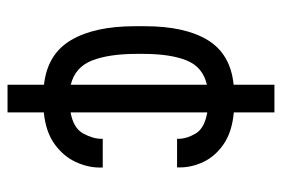

<svg xmlns="http://www.w3.org/2000/svg" viewBox="-142 -520 766 522"><g transform="rotate(90 241.0 -259.0)"><path d="M210.4 103.5V4.4Q127 -4.9 89.1 -69.1Q51.3 -133.3 51.3 -242.2V-270.5Q51.3 -378.9 89.1 -440.9Q127 -502.9 210.4 -511.2V-622.1H285.6V-511.7Q338.9 -506.8 371.8 -484.1Q404.8 -461.4 419.9 -429.7Q435.1 -397.9 435.1 -365.7V-357.4H357.4V-360.8Q357.4 -383.8 343 -408Q328.6 -432.1 285.6 -439.5V-67.9Q328.6 -75.7 343 -102.3Q357.4 -128.9 357.4 -151.9V-155.3H435.5V-147Q435.5 -114.7 420.2 -81.5Q404.8 -48.3 371.8 -24.4Q338.9 -0.5 285.6 4.9V103.5ZM126.5 -247.1Q126.5 -172.4 144.5 -126.2Q162.6 -80.1 210.4 -68.4V-438.5Q162.6 -427.7 144.5 -383.8Q126.5 -339.8 126.5 -265.1Z"/></g></svg>

Font: Kay Pho Du Medium
Style: Regular
Weight: 500
Designer: Victor Gaultney, Khu Oo Reh
Foundry: SIL International
Version: Version 3.000